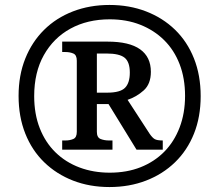

<svg xmlns="http://www.w3.org/2000/svg" viewBox="-20 -745 885 775"><path d="M422 10Q342 10 275 -16Q208 -42 158.5 -90Q109 -138 82 -206Q55 -274 55 -358Q55 -441 82 -508.5Q109 -576 158 -624.5Q207 -673 274.5 -699Q342 -725 422 -725Q502 -725 569.5 -699Q637 -673 686.5 -625Q736 -577 763 -509Q790 -441 790 -357Q790 -273 763 -205.5Q736 -138 686.5 -90Q637 -42 569.5 -16Q502 10 422 10ZM423 -48Q492 -48 547.5 -70Q603 -92 643 -132.5Q683 -173 705 -230.5Q727 -288 727 -358Q727 -429 705 -486Q683 -543 642.5 -583Q602 -623 546.5 -645Q491 -667 423 -667Q333 -667 264.5 -629.5Q196 -592 157 -522.5Q118 -453 118 -357Q118 -285 140.5 -227.5Q163 -170 204 -130Q245 -90 301 -69Q357 -48 423 -48ZM231 -141V-178H244Q262 -178 276 -184Q290 -190 290 -213V-500Q290 -523 276 -529Q262 -535 244 -535H231V-577H414Q502 -577 545.5 -546Q589 -515 589 -455Q589 -406 560 -380Q531 -354 495 -342L584 -205Q595 -189 604.5 -183.5Q614 -178 637 -178V-141H531L418 -325H371V-213Q371 -190 386 -184Q401 -178 420 -178H434V-141ZM413 -371Q465 -371 484.5 -390.5Q504 -410 504 -452Q504 -495 483 -512Q462 -529 410 -529H371V-371Z"/></svg>

Font: Noto Rashi Hebrew
Style: Bold
Weight: 700
Version: Version 1.006